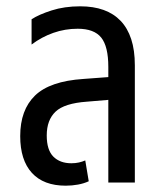

<svg xmlns="http://www.w3.org/2000/svg" viewBox="-20 -578 516 608"><path d="M323 0V-366Q323 -431 300.5 -459Q278 -487 226 -487Q186 -487 149 -474Q112 -461 80 -437V-517Q103 -532 143.5 -545Q184 -558 234 -558Q276 -558 308 -546.5Q340 -535 362 -512Q384 -489 395.5 -454Q407 -419 407 -371V0ZM188 10Q118 10 81 -30.5Q44 -71 44 -147Q44 -230 91 -275.5Q138 -321 244 -328L338 -335V-263L255 -256Q184 -251 156 -224.5Q128 -198 128 -149Q128 -103 149 -82Q170 -61 206 -61Q219 -61 230 -63.5Q241 -66 250 -70L261 -4Q246 3 227 6.5Q208 10 188 10Z"/></svg>

Font: Noto Sans Thai Condensed
Style: Regular
Weight: 400
Width: 3
Designer: Monotype Design Team
Foundry: Monotype Imaging Inc.
Version: Version 2.002